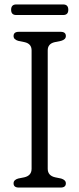

<svg xmlns="http://www.w3.org/2000/svg" viewBox="-20 -843 357 863"><path d="M194.5 -84.5Q194.5 -53.5 228 -46L255 -40.5Q276 -34 276 -19Q276 0 252.5 0H64.5Q41 0 41 -19Q41 -34.5 61.5 -40.5L89 -46Q122 -53.5 122 -84.5V-616.5Q122 -646.5 90.5 -653.5L61.5 -659.5Q41 -665.5 41 -681Q41 -700 64.5 -700H252.5Q276 -700 276 -681Q276 -665.5 255 -659.5L226 -653.5Q194.5 -646.5 194.5 -616.5ZM30 -799Q30 -823 53 -823H264Q287 -823 287 -799Q287 -775.5 264 -775.5H53Q30 -775.5 30 -799Z"/></svg>

Font: Fraunces 72pt SuperSoft Light
Style: Regular
Weight: 300
Version: Version 1.000;[0bf87f6ff]